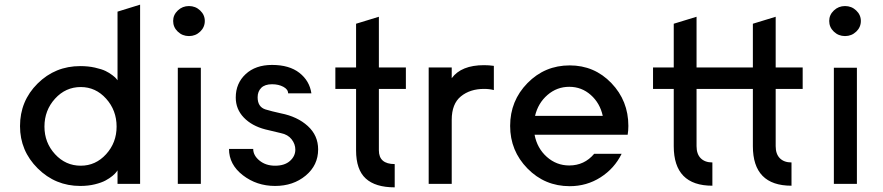

<svg xmlns="http://www.w3.org/2000/svg" viewBox="-20 -790 3794 825"><path d="M485 0H582V-770L485 -740V-445Q483 -447 480 -451.5Q477 -456 463.5 -466.5Q450 -477 433.5 -485Q417 -493 388 -499.5Q359 -506 325 -506Q217 -506 141.5 -431Q66 -356 66 -248Q66 -142 142 -66.5Q218 9 325 9Q359 9 387.5 2Q416 -5 433.5 -14.5Q451 -24 463 -34Q475 -44 480 -51L485 -58ZM327 -78Q262 -78 216.5 -127.5Q171 -177 171 -246Q171 -316 216.5 -366Q262 -416 327 -416Q391 -416 436 -366Q481 -316 481 -246Q481 -177 436 -127.5Q391 -78 327 -78Z M860 -700Q860 -726 840 -745Q820 -764 792 -764Q764 -764 744 -745Q724 -726 724 -700Q724 -673 744 -654Q764 -635 792 -635Q820 -635 840 -654Q860 -673 860 -700ZM843 -499H744V0H843Z M1187 -303Q1258 -289 1302.5 -248.5Q1347 -208 1347 -148Q1347 -80 1293.5 -35.5Q1240 9 1162 9Q1083 9 1023.5 -37Q964 -83 964 -150H1068Q1068 -122 1095 -100Q1122 -78 1162 -78Q1203 -78 1226 -98.5Q1249 -119 1249 -147Q1249 -171 1233 -191.5Q1217 -212 1187 -218L1120 -234Q1062 -249 1027.5 -285Q993 -321 993 -371Q993 -432 1035.5 -471.5Q1078 -511 1149 -511Q1223 -511 1266.5 -477Q1310 -443 1318 -389H1218Q1218 -406 1197.5 -417Q1177 -428 1149 -428Q1118 -428 1102.5 -412.5Q1087 -397 1087 -372Q1087 -331 1120 -320Q1146 -312 1187 -303Z M1608 -408V-144Q1608 -85 1676 -85V15Q1593 15 1551.5 -23Q1510 -61 1510 -144V-408H1421V-500H1510V-688L1608 -718V-500H1724V-408Z M2060 -510Q2081 -510 2102 -507V-403Q2083 -408 2060 -408Q2000 -408 1960.5 -376Q1921 -344 1921 -275V0H1822V-500H1921V-454Q1962 -510 2060 -510Z M2533 -129Q2491 -79 2426 -79Q2371 -79 2329.5 -116Q2288 -153 2277 -211H2677Q2680 -229 2680 -249Q2680 -357 2607 -433Q2534 -509 2428 -509Q2321 -509 2246.5 -433Q2172 -357 2172 -249Q2172 -142 2246.5 -66Q2321 10 2428 10Q2501 10 2560.5 -28Q2620 -66 2651 -129ZM2279 -292Q2292 -347 2332.5 -382Q2373 -417 2426 -417Q2479 -417 2518.5 -382Q2558 -347 2570 -292Z M3313 -408V-162Q3313 -128 3331 -110Q3349 -92 3381 -92V8Q3215 8 3215 -162V-408H2973V-162Q2973 -128 2991 -110Q3009 -92 3041 -92V8Q2875 8 2875 -162V-408H2786V-500H2875V-688L2973 -718V-500H3215V-688L3313 -718V-500H3429V-408Z M3679 -700Q3679 -726 3659 -745Q3639 -764 3611 -764Q3583 -764 3563 -745Q3543 -726 3543 -700Q3543 -673 3563 -654Q3583 -635 3611 -635Q3639 -635 3659 -654Q3679 -673 3679 -700ZM3662 -499H3563V0H3662Z"/></svg>

Font: Simpel Medium
Style: Regular
Weight: 500
Designer: Janko Jovanovic
Version: Version 1.048;PS 001.048;hotconv 1.0.88;makeotf.lib2.5.64775